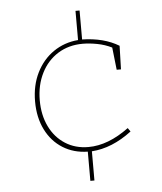

<svg xmlns="http://www.w3.org/2000/svg" viewBox="-53 -778 715 845"><g transform="rotate(-5 304.5 -355.5)"><path d="M507 -181Q420 -115 330 -109V20H312V-109Q250 -110 202 -140Q154 -170 127 -224Q100 -278 100 -349Q100 -420 127.5 -475.5Q155 -531 203 -564Q251 -597 312 -602V-731H330V-603Q426 -601 492 -561L489 -457H470L459 -556Q429 -571 394.5 -577.5Q360 -584 331 -584Q269 -584 221.5 -554.5Q174 -525 147.5 -472Q121 -419 121 -352Q121 -287 145.5 -236.5Q170 -186 214.5 -157.5Q259 -129 317 -129Q404 -129 496 -197Z"/></g></svg>

Font: Bitter Pro Thin
Style: Regular
Weight: 250
Designer: Sol Matas, and Bitter project Authors
Foundry: Sol Matas
Version: Version 1.010